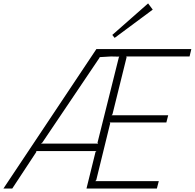

<svg xmlns="http://www.w3.org/2000/svg" viewBox="-74 -1095 1131 1115"><path d="M619.1 -766.1 570.8 -767.1 503.9 -763.2 504.9 -761.2 171.9 -267.1 164.1 -261.2H496.1L492.2 -266.1L616.2 -762.2ZM848.1 -43 836.9 0H428.2L481 -213.9L486.8 -217.8H136.2L137.2 -212.9L-2.9 0H-54.2L485.8 -810.1H1037.1L1026.9 -767.1H659.2L661.1 -762.2L579.1 -431.2L574.2 -425.8H902.8L892.1 -383.8H563L565.9 -378.9L484.9 -48.8L479 -43ZM786.1 -1075.2 813 -1039.1 591.8 -875 578.1 -892.1Z"/></svg>

Font: Sinkin Sans 200 X Light Italic
Style: Regular
Weight: 200
Italic angle: -112°
Designer: Keith Bates
Foundry: K-Type
Version: Sinkin Sans (version 1.0)  by Keith Bates   •   © 2014   www